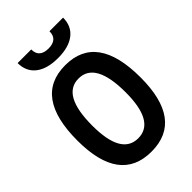

<svg xmlns="http://www.w3.org/2000/svg" viewBox="-267 -1009 1120 1120"><g transform="rotate(-45 293.0 -449.0)"><path d="M293 9.8Q32.2 9.8 32.2 -341.8Q32.2 -703.1 293 -703.1Q553.7 -703.1 553.7 -341.8Q553.7 9.8 293 9.8ZM293 -100.1Q430.7 -100.1 430.7 -341.8Q430.7 -593.3 293 -593.3Q155.3 -593.3 155.3 -341.8Q155.3 -100.1 293 -100.1ZM293 -761.7Q203.6 -761.7 154.5 -800Q105.5 -838.4 105.5 -908.2H217.8Q217.8 -873 237.5 -856.7Q257.3 -840.3 293 -840.3Q329.1 -840.3 348.6 -856.7Q368.2 -873 368.2 -908.2H480.5Q480.5 -838.4 431.4 -800Q382.3 -761.7 293 -761.7Z"/></g></svg>

Font: Cascadia Code SemiBold
Style: Regular
Weight: 600
Monospace: yes
Designer: Aaron Bell
Foundry: Saja Typeworks
Version: Version 2404.023; ttfautohint (v1.8.4)